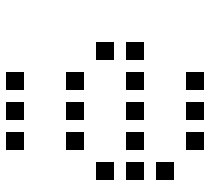

<svg xmlns="http://www.w3.org/2000/svg" viewBox="-50 -670 700 640"><g transform="rotate(-90 300.0 -350.0)"><path d="M121 -680Q120 -680 120 -680Q120 -680 120 -679V-621Q120 -620 120 -620Q120 -620 121 -620H179Q180 -620 180 -620Q180 -620 180 -621V-679Q180 -680 180 -680Q180 -680 179 -680ZM221 -680Q220 -680 220 -680Q220 -680 220 -679V-621Q220 -620 220 -620Q220 -620 221 -620H279Q280 -620 280 -620Q280 -620 280 -621V-679Q280 -680 280 -680Q280 -680 279 -680ZM321 -680Q320 -680 320 -680Q320 -680 320 -679V-621Q320 -620 320 -620Q320 -620 321 -620H379Q380 -620 380 -620Q380 -620 380 -621V-679Q380 -680 380 -680Q380 -680 379 -680ZM121 -480Q120 -480 120 -480Q120 -480 120 -479V-421Q120 -420 120 -420Q120 -420 121 -420H179Q180 -420 180 -420Q180 -420 180 -421V-479Q180 -480 180 -480Q180 -480 179 -480ZM221 -480Q220 -480 220 -480Q220 -480 220 -479V-421Q220 -420 220 -420Q220 -420 221 -420H279Q280 -420 280 -420Q280 -420 280 -421V-479Q280 -480 280 -480Q280 -480 279 -480ZM321 -480Q320 -480 320 -480Q320 -480 320 -479V-421Q320 -420 320 -420Q320 -420 321 -420H379Q380 -420 380 -420Q380 -420 380 -421V-479Q380 -480 380 -480Q380 -480 379 -480ZM21 -380Q20 -380 20 -380Q20 -380 20 -379V-321Q20 -320 20 -320Q20 -320 21 -320H79Q80 -320 80 -320Q80 -320 80 -321V-379Q80 -380 80 -380Q80 -380 79 -380ZM421 -380Q420 -380 420 -380Q420 -380 420 -379V-321Q420 -320 420 -320Q420 -320 421 -320H479Q480 -320 480 -320Q480 -320 480 -321V-379Q480 -380 480 -380Q480 -380 479 -380ZM21 -280Q20 -280 20 -280Q20 -280 20 -279V-221Q20 -220 20 -220Q20 -220 21 -220H79Q80 -220 80 -220Q80 -220 80 -221V-279Q80 -280 80 -280Q80 -280 79 -280ZM121 -280Q120 -280 120 -280Q120 -280 120 -279V-221Q120 -220 120 -220Q120 -220 121 -220H179Q180 -220 180 -220Q180 -220 180 -221V-279Q180 -280 180 -280Q180 -280 179 -280ZM221 -280Q220 -280 220 -280Q220 -280 220 -279V-221Q220 -220 220 -220Q220 -220 221 -220H279Q280 -220 280 -220Q280 -220 280 -221V-279Q280 -280 280 -280Q280 -280 279 -280ZM321 -280Q320 -280 320 -280Q320 -280 320 -279V-221Q320 -220 320 -220Q320 -220 321 -220H379Q380 -220 380 -220Q380 -220 380 -221V-279Q380 -280 380 -280Q380 -280 379 -280ZM421 -280Q420 -280 420 -280Q420 -280 420 -279V-221Q420 -220 420 -220Q420 -220 421 -220H479Q480 -220 480 -220Q480 -220 480 -221V-279Q480 -280 480 -280Q480 -280 479 -280ZM21 -180Q20 -180 20 -180Q20 -180 20 -179V-121Q20 -120 20 -120Q20 -120 21 -120H79Q80 -120 80 -120Q80 -120 80 -121V-179Q80 -180 80 -180Q80 -180 79 -180ZM121 -80Q120 -80 120 -80Q120 -80 120 -79V-21Q120 -20 120 -20Q120 -20 121 -20H179Q180 -20 180 -20Q180 -20 180 -21V-79Q180 -80 180 -80Q180 -80 179 -80ZM221 -80Q220 -80 220 -80Q220 -80 220 -79V-21Q220 -20 220 -20Q220 -20 221 -20H279Q280 -20 280 -20Q280 -20 280 -21V-79Q280 -80 280 -80Q280 -80 279 -80ZM321 -80Q320 -80 320 -80Q320 -80 320 -79V-21Q320 -20 320 -20Q320 -20 321 -20H379Q380 -20 380 -20Q380 -20 380 -21V-79Q380 -80 380 -80Q380 -80 379 -80Z"/></g></svg>

Font: Doto Medium
Style: Regular
Weight: 500
Monospace: yes
Version: Version 1.000